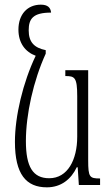

<svg xmlns="http://www.w3.org/2000/svg" viewBox="-20 -793 481 823"><path d="M181 10C242 10 285 -25 309 -76H313L318 0H409V-28C364 -28 358 -33 358 -106V-492H260V-467C300 -467 311 -462 311 -381V-207C311 -108 270 -29 191 -29C121 -29 91 -78 91 -188C91 -302 123 -447 176 -563V-578C127 -588 103 -612 103 -663C103 -713 122 -739 199 -739C197 -760 185 -773 155 -773C98 -773 59 -732 59 -666C59 -608 89 -570 133 -554C78 -439 44 -294 44 -185C44 -46 92 10 181 10Z"/></svg>

Font: Noto Serif Armenian ExtraCondensed Light
Style: Regular
Weight: 300
Width: 2
Designer: Monotype Design Team
Foundry: Monotype Imaging Inc.
Version: Version 2.008